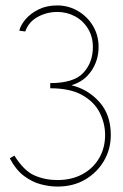

<svg xmlns="http://www.w3.org/2000/svg" viewBox="-20 -684 454 707"><path d="M191 3Q162 3 130 -5.5Q98 -14 68.5 -36Q39 -58 16 -101L33 -111Q68 -55 107 -38Q146 -21 191 -21Q244 -21 283.5 -42.5Q323 -64 345 -101.5Q367 -139 367 -187Q367 -230 347 -269.5Q327 -309 282.5 -334Q238 -359 165 -359V-378Q252 -378 287 -416Q322 -454 322 -511Q322 -549 304 -578.5Q286 -608 256 -624Q226 -640 191 -640Q152 -640 118.5 -621.5Q85 -603 73 -568L51 -571Q56 -592 74.5 -613.5Q93 -635 122.5 -649.5Q152 -664 191 -664Q232 -664 267 -643.5Q302 -623 322.5 -588.5Q343 -554 343 -511Q343 -462 316.5 -423Q290 -384 243 -370Q303 -356 345.5 -309Q388 -262 388 -187Q388 -135 363 -92Q338 -49 294 -23Q250 3 191 3Z"/></svg>

Font: Lil Grotesk Thin
Style: Regular
Weight: 100
Designer: Bastien Sozeau
Foundry: NBR — Bastien Sozeau
Version: Version 3.003; ttfautohint (v1.8.4.7-5d5b);gftools[0.9.33]